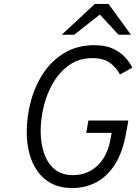

<svg xmlns="http://www.w3.org/2000/svg" viewBox="-20 -941 697 973"><path d="M346 12Q285 12 241 -11.2Q197 -34.5 169.2 -74.5Q141.5 -114.5 128.5 -165Q115.5 -215.5 115.5 -270.5Q115.5 -352.5 137.2 -431.2Q159 -510 202 -573.5Q245 -637 309.2 -674.5Q373.5 -712 458.5 -712Q514.5 -712 552.8 -694.2Q591 -676.5 614.5 -650.2Q638 -624 650.5 -598L588 -563.5Q570.5 -597.5 538 -622Q505.5 -646.5 448.5 -646.5Q382.5 -646.5 333.2 -612.8Q284 -579 251.2 -524.2Q218.5 -469.5 202.2 -404.2Q186 -339 186 -276.5Q186 -217.5 202.5 -166.8Q219 -116 255.2 -84.8Q291.5 -53.5 349.5 -53.5Q423.5 -53.5 474.8 -102.5Q526 -151.5 541 -241L546 -267.5H417L428 -330H630.5L619 -267Q601.5 -168.5 562 -107Q522.5 -45.5 467 -16.8Q411.5 12 346 12ZM293 -765 460.5 -921H530L643.5 -765H581L486 -867L356 -765Z"/></svg>

Font: Overpass Light
Style: Italic
Weight: 300
Italic angle: -10°
Designer: Delve Withrington, Dave Bailey, Thomas Jockin
Foundry: Delve Fonts LLC
Version: Version 4.000; ttfautohint (v1.8.3)